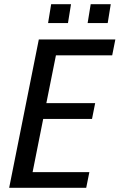

<svg xmlns="http://www.w3.org/2000/svg" viewBox="-20 -900 573 920"><path d="M420.9 -330.1H187L136.2 -75.2H408.2L393.1 0H23.9L166 -710.9H532.7L517.6 -634.8H248L202.1 -405.8H436ZM305.7 -789.6H210.4L225.1 -879.9H320.3ZM496.1 -789.6H399.9L414.6 -879.9H510.7Z"/></svg>

Font: RobotoCondensed-Italic
Style: Italic
Weight: 400
Designer: Google
Version: Version 1.200311; 2013